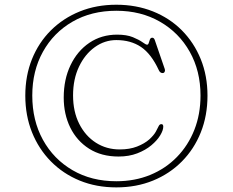

<svg xmlns="http://www.w3.org/2000/svg" viewBox="-20 -758 984 812"><path d="M472 34.5Q387.5 34.5 317.2 5.8Q247 -23 195.2 -75.5Q143.5 -128 115.2 -198.8Q87 -269.5 87 -353.5Q87 -437.5 115.2 -507.8Q143.5 -578 195.2 -629.5Q247 -681 317.2 -709.5Q387.5 -738 472 -738Q556 -738 626.8 -709.8Q697.5 -681.5 749 -629.8Q800.5 -578 829 -507.8Q857.5 -437.5 857.5 -353.5Q857.5 -269 829.2 -198.2Q801 -127.5 749.2 -75.2Q697.5 -23 627 5.8Q556.5 34.5 472 34.5ZM472 8.5Q550 8.5 615.2 -18.2Q680.5 -45 728.2 -94Q776 -143 802 -209Q828 -275 828 -354Q828 -458 782.5 -539Q737 -620 656.5 -666.2Q576 -712.5 472 -712.5Q366.5 -712.5 286.5 -666.2Q206.5 -620 161.5 -539Q116.5 -458 116.5 -354Q116.5 -248.5 161.5 -166.8Q206.5 -85 286.8 -38.2Q367 8.5 472 8.5ZM670.5 -222.5Q670.5 -207 657.5 -185.5Q644.5 -164 620 -143.5Q595.5 -123 560.5 -109.5Q525.5 -96 481.5 -96Q409 -96 357 -129Q305 -162 277.2 -218.5Q249.5 -275 249.5 -345.5Q249.5 -422 278.2 -482.2Q307 -542.5 358 -577Q409 -611.5 475.5 -611.5Q515.5 -611.5 541.8 -600.8Q568 -590 582.5 -579.5Q597 -569 602 -569Q607 -569 609 -576.2Q611 -583.5 614 -591Q617 -598.5 624 -598.5Q631 -598.5 634.5 -589L677 -465.5Q679 -459 676.2 -454Q673.5 -449 667.5 -449Q657 -449 651.5 -461.5Q619.5 -530.5 576.2 -559.5Q533 -588.5 472 -588.5Q422.5 -588.5 380.8 -558.5Q339 -528.5 314 -475.8Q289 -423 289 -354.5Q289 -286 315 -234.5Q341 -183 385.5 -154.5Q430 -126 486.5 -126Q528 -126 559.5 -138.2Q591 -150.5 611.5 -168.5Q631 -186.5 639 -201.2Q647 -216 651 -224.5Q655 -233 662.5 -233Q670.5 -233 670.5 -222.5Z"/></svg>

Font: Fraunces 9pt Soft Thin
Style: Regular
Weight: 100
Version: Version 1.000;[b76b70a41]